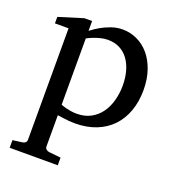

<svg xmlns="http://www.w3.org/2000/svg" viewBox="-131 -594 820 912"><g transform="rotate(20 279.5 -138.0)"><path d="M424.8 -243.2Q424.8 -281.7 415.8 -314.9Q406.7 -348.1 389.2 -372.3Q371.6 -396.5 345.5 -410.2Q319.3 -423.8 285.2 -423.8Q266.1 -423.8 247.8 -418.9Q229.5 -414.1 215.3 -408.7Q198.7 -402.3 183.1 -394V-59.1Q194.8 -54.2 208 -50.8Q219.2 -47.9 233.9 -45.4Q248.5 -43 264.2 -43Q305.2 -43 335.4 -59.6Q365.7 -76.2 385.5 -104Q405.3 -131.8 415 -168Q424.8 -204.1 424.8 -243.2ZM524.9 -256.8Q524.9 -198.2 507.6 -150.1Q490.2 -102.1 457.8 -68.1Q425.3 -34.2 378.2 -15.6Q331.1 2.9 272 2.9Q258.3 2.9 242.7 1.7Q227.1 0.5 213.9 -1.5Q198.2 -3.4 183.1 -5.9V151.9Q183.1 161.1 189.5 166.5Q195.8 171.9 205.1 172.9L264.2 179.2V217.8H21V179.2L68.8 172.9Q78.1 171.9 84 166.5Q89.8 161.1 89.8 151.9V-411.1H21V-443.8L144 -481.9H183.1V-432.1Q204.6 -449.2 229 -462.9Q250 -474.6 277.3 -484.4Q304.7 -494.1 334 -494.1Q372.6 -494.1 407.2 -478Q441.9 -461.9 468 -431.4Q494.1 -400.9 509.5 -356.7Q524.9 -312.5 524.9 -256.8Z"/></g></svg>

Font: Charis SIL Cyr
Style: Regular
Weight: 400
Foundry: SIL International
Version: Version 5.000